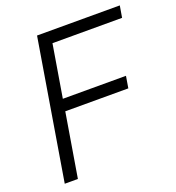

<svg xmlns="http://www.w3.org/2000/svg" viewBox="-132 -834 860 939"><g transform="rotate(-20 298.0 -364.0)"><path d="M44.9 0 165.5 -727.5H596.2L585.9 -666.5H223.6L178.2 -393.6H506.8L496.6 -332H168.5L113.3 0Z"/></g></svg>

Font: Inter 20pt Light
Style: Italic
Weight: 300
Italic angle: -9.3988°
Version: Version 4.001;git-66647c0bb